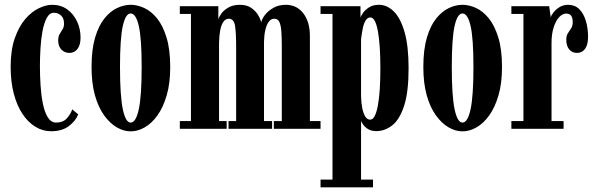

<svg xmlns="http://www.w3.org/2000/svg" viewBox="-20 -550 2546 820"><path d="M198 10.5Q163 10.5 131.8 -8.2Q100.5 -27 76.5 -62.8Q52.5 -98.5 39 -149.5Q25.5 -200.5 25.5 -264.5Q25.5 -336.5 43.2 -387Q61 -437.5 88.2 -469Q115.5 -500.5 146.2 -515Q177 -529.5 202.5 -529.5Q240 -529.5 267.2 -509.8Q294.5 -490 309.2 -458.2Q324 -426.5 324 -389.5Q324 -357.5 310.8 -340.8Q297.5 -324 277 -324Q255.5 -324 242 -338.5Q228.5 -353 228.5 -377.5Q228.5 -394 234.8 -404.5Q241 -415 247.2 -425Q253.5 -435 253.5 -449Q253.5 -472.5 240.5 -484Q227.5 -495.5 210.5 -495.5Q191.5 -495.5 179.8 -473.5Q168 -451.5 161.5 -416.8Q155 -382 152.8 -342.5Q150.5 -303 150.5 -268Q150.5 -227.5 153.2 -185Q156 -142.5 163.2 -106.8Q170.5 -71 184.2 -48.8Q198 -26.5 220 -26.5Q249 -26.5 265.2 -44.2Q281.5 -62 288.5 -83L314 -61.5Q303.5 -34 274.5 -11.8Q245.5 10.5 198 10.5Z M538 11Q508.5 11 479 -6Q449.5 -23 424.8 -57.2Q400 -91.5 385.5 -143Q371 -194.5 371 -263.5Q371 -338.5 386.2 -389.8Q401.5 -441 426.5 -471.8Q451.5 -502.5 480.8 -516Q510 -529.5 538 -529.5Q566 -529.5 595.8 -516Q625.5 -502.5 650.5 -471.8Q675.5 -441 691.2 -389.8Q707 -338.5 707 -263.5Q707 -194.5 692 -143Q677 -91.5 652.5 -57.2Q628 -23 598 -6Q568 11 538 11ZM538 -26.5Q560.5 -26.5 572.8 -83.5Q585 -140.5 585 -263.5Q585 -386 572.8 -439.2Q560.5 -492.5 538 -492.5Q516.5 -492.5 504.5 -439.2Q492.5 -386 492.5 -263.5Q492.5 -140.5 504.5 -83.5Q516.5 -26.5 538 -26.5Z M748 0V-33H795.5V-490.5H748V-523.5H912.5V-465.5Q913.5 -474.5 923.8 -489.8Q934 -505 954.2 -517.2Q974.5 -529.5 1005 -529.5Q1034.5 -529.5 1053.8 -515.8Q1073 -502 1083.2 -484.2Q1093.5 -466.5 1095.5 -454Q1098.5 -469.5 1112.2 -487Q1126 -504.5 1148.5 -517Q1171 -529.5 1200.5 -529.5Q1247.5 -529.5 1275.5 -493Q1303.5 -456.5 1303.5 -396V-33H1349V0H1149.5V-33H1183.5V-349Q1183.5 -390 1181.5 -416.8Q1179.5 -443.5 1172.8 -456.8Q1166 -470 1151.5 -470Q1137 -470 1127.5 -456.8Q1118 -443.5 1113 -421.2Q1108 -399 1107.5 -371.5V-33H1142V0H956V-33H988.5V-349Q988.5 -410 983.8 -440Q979 -470 957 -470Q943 -470 933.8 -456.5Q924.5 -443 920.2 -419.2Q916 -395.5 915.5 -366V-33H948V0Z M1349 250V217H1400V-490.5H1349V-523.5H1519.5V-475.5Q1521.5 -482 1530.5 -495Q1539.5 -508 1556.5 -518.8Q1573.5 -529.5 1598.5 -529.5Q1632.5 -529.5 1661.2 -501.8Q1690 -474 1707.5 -414.2Q1725 -354.5 1725 -259Q1725 -156.5 1705.8 -97.8Q1686.5 -39 1655 -14.5Q1623.5 10 1587 10Q1566 10 1552.2 1.5Q1538.5 -7 1531 -17.8Q1523.5 -28.5 1522 -34V217H1573V250ZM1561 -39Q1572 -39 1580 -54Q1588 -69 1593.5 -97.5Q1599 -126 1601.8 -166.5Q1604.5 -207 1604.5 -257.5Q1604.5 -308.5 1601.8 -348.8Q1599 -389 1593.8 -417.5Q1588.5 -446 1580.5 -460.8Q1572.5 -475.5 1562 -475.5Q1549.5 -475.5 1541.5 -462.5Q1533.5 -449.5 1529.2 -428.2Q1525 -407 1522 -382.5V-140Q1522.5 -112 1527 -89Q1531.5 -66 1539.8 -52.5Q1548 -39 1561 -39Z M1955 11Q1925.5 11 1896 -6Q1866.5 -23 1841.8 -57.2Q1817 -91.5 1802.5 -143Q1788 -194.5 1788 -263.5Q1788 -338.5 1803.2 -389.8Q1818.5 -441 1843.5 -471.8Q1868.5 -502.5 1897.8 -516Q1927 -529.5 1955 -529.5Q1983 -529.5 2012.8 -516Q2042.5 -502.5 2067.5 -471.8Q2092.5 -441 2108.2 -389.8Q2124 -338.5 2124 -263.5Q2124 -194.5 2109 -143Q2094 -91.5 2069.5 -57.2Q2045 -23 2015 -6Q1985 11 1955 11ZM1955 -26.5Q1977.5 -26.5 1989.8 -83.5Q2002 -140.5 2002 -263.5Q2002 -386 1989.8 -439.2Q1977.5 -492.5 1955 -492.5Q1933.5 -492.5 1921.5 -439.2Q1909.5 -386 1909.5 -263.5Q1909.5 -140.5 1921.5 -83.5Q1933.5 -26.5 1955 -26.5Z M2164 0V-33H2215.5V-490.5H2164V-523.5H2325.5L2332 -476.5Q2334 -484 2343.8 -496.8Q2353.5 -509.5 2369.5 -519.5Q2385.5 -529.5 2406.5 -529.5Q2435 -529.5 2453.8 -511Q2472.5 -492.5 2482 -461Q2491.5 -429.5 2491.5 -392Q2491.5 -359 2478.8 -341.5Q2466 -324 2444 -324Q2423.5 -324 2411 -339Q2398.5 -354 2398.5 -380Q2398.5 -397.5 2405.5 -408.2Q2412.5 -419 2419.2 -429.2Q2426 -439.5 2426 -455Q2426 -474 2419.2 -483Q2412.5 -492 2397.5 -492Q2382.5 -492 2368.2 -477Q2354 -462 2344.8 -433.8Q2335.5 -405.5 2335.5 -366.5V-33H2387V0Z"/></svg>

Font: Imbue 24pt
Style: Bold
Weight: 700
Designer: Tyler Finck
Foundry: Etcetera Type Company
Version: Version 1.102